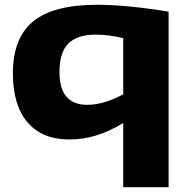

<svg xmlns="http://www.w3.org/2000/svg" viewBox="-20 -574 787 804"><path d="M686 -525V210H496V-59Q437 -23 382 -6.5Q327 10 269 10Q157 10 95.5 -61.5Q34 -133 34 -267Q34 -415 119 -484.5Q204 -554 385 -554Q512 -554 686 -525ZM496 -414Q436 -429 380 -429Q304 -429 266.5 -392Q229 -355 229 -272Q229 -202 259 -168.5Q289 -135 345 -135Q379 -135 415.5 -145.5Q452 -156 496 -179Z"/></svg>

Font: Georama Extended
Style: Bold
Weight: 700
Width: 7
Designer: Jean-Baptiste Levee
Foundry: Production Type
Version: Version 1.000